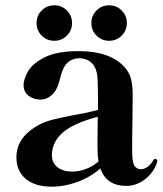

<svg xmlns="http://www.w3.org/2000/svg" viewBox="-20 -691 616 725"><path d="M574 -83 573 -78Q561 -40 528 -14.5Q495 11 457 11Q382 11 359 -55Q320 -21 271 -3.5Q222 14 176 14Q113 14 77.5 -15.5Q42 -45 42 -97Q42 -175 130 -221Q154 -233 182 -240Q210 -247 257 -256Q310 -265 350 -276V-321Q350 -382 347 -406.5Q344 -431 332 -447Q312 -471 279 -471Q254 -471 235.5 -455Q217 -439 205 -388Q196 -351 176.5 -333Q157 -315 132 -315Q107 -315 88 -329.5Q69 -344 69 -370Q69 -390 84.5 -419.5Q100 -449 146.5 -473.5Q193 -498 277 -498Q395 -498 450 -438Q468 -418 474.5 -393.5Q481 -369 481 -333L480 -223Q479 -190 479 -121Q479 -77 488 -64.5Q497 -52 512 -52Q524 -52 536.5 -60.5Q549 -69 559 -86Q562 -91 566 -91Q569 -91 571.5 -89Q574 -87 574 -83ZM352 -81Q348 -106 348 -140L349 -250Q258 -226 217 -190.5Q176 -155 176 -104Q176 -76 197 -59.5Q218 -43 253 -43Q278 -43 303.5 -52.5Q329 -62 352 -81ZM185 -671Q157 -671 137.5 -651.5Q118 -632 118 -604Q118 -576 137.5 -556.5Q157 -537 185 -537Q213 -537 232.5 -556.5Q252 -576 252 -604Q252 -632 232.5 -651.5Q213 -671 185 -671ZM392 -671Q364 -671 344.5 -651.5Q325 -632 325 -604Q325 -576 344.5 -556.5Q364 -537 392 -537Q420 -537 439.5 -556.5Q459 -576 459 -604Q459 -632 439.5 -651.5Q420 -671 392 -671Z"/></svg>

Font: Shippori Mincho ExtraBold
Style: Regular
Weight: 800
Designer: FONTDASU
Foundry: FONTDASU / Google Inc. / but / Adobe
Version: Version 3.110; ttfautohint (v1.8.3)